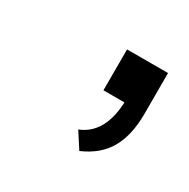

<svg xmlns="http://www.w3.org/2000/svg" viewBox="-55 -113 244 248"><g transform="rotate(30 67.5 10.5)"><path d="M73.7 -1V-62H134.8V-1Q134.8 30.3 123.3 50.8Q111.8 71.3 85.9 82.5L70.8 59.1Q103 46.4 105 -1Z"/></g></svg>

Font: ML-NILA02
Style: Regular
Weight: 400
Version: Version ML-NILA02 1.0